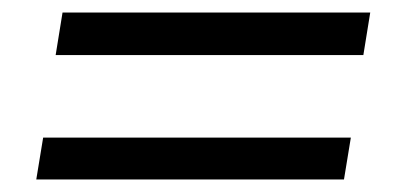

<svg xmlns="http://www.w3.org/2000/svg" viewBox="-20 -441 640 307"><path d="M69 -353 80 -421H572L561 -353ZM38 -154 49 -221H541L530 -154Z"/></svg>

Font: Mulish ExtraLight Medium
Style: Italic
Weight: 500
Italic angle: -9°
Version: Version 3.603